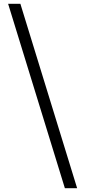

<svg xmlns="http://www.w3.org/2000/svg" viewBox="-20 -818 453 1018"><path d="M389 180H324L23 -798H88Z"/></svg>

Font: Noto Serif JP ExtraBold
Style: Regular
Weight: 800
Designer: Ryoko NISHIZUKA 西塚涼子 (kana & ideographs); Frank Grießhammer (Latin, Greek & Cyrillic); Wenlong ZHANG 张文龙 (bopomofo); San
Foundry: Adobe
Version: Version 2.003-H1;hotconv 1.1.1;makeotfexe 2.6.0